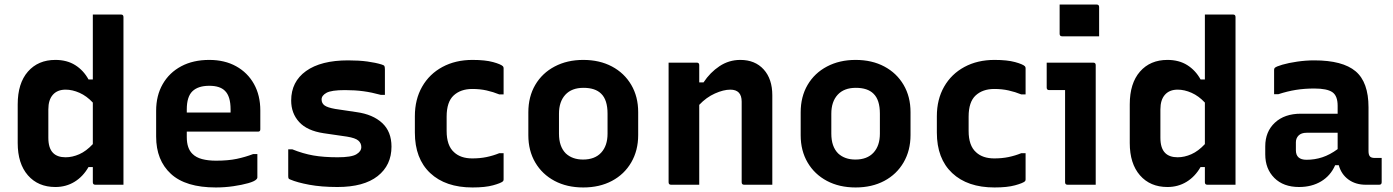

<svg xmlns="http://www.w3.org/2000/svg" viewBox="-20 -814 6140 846"><path d="M224 -550Q275 -550 311.5 -527Q348 -504 370 -464H389V-750H513Q524 -750 524 -739V0H400Q389 0 389 -11V-78H370Q346 -36 308.5 -13Q271 10 224 10Q148 10 103 -41.5Q58 -93 58 -184V-354Q58 -447 103 -498.5Q148 -550 224 -550ZM214 -140Q233 -121 269 -121Q299 -121 329.5 -134.5Q360 -148 389 -179V-362Q362 -391 330.5 -405Q299 -419 269 -419Q233 -419 213 -396.5Q193 -374 193 -332V-207Q193 -161 214 -140Z M902 -550Q970 -550 1020.5 -522Q1071 -494 1099 -444Q1127 -394 1127 -327V-244Q1127 -234 1117 -234H803V-210Q803 -160 828 -136Q844 -120 870.5 -113Q897 -106 932 -106Q985 -106 1023 -114Q1061 -122 1095 -135H1114V-32Q1114 -28 1110 -24Q1102 -15 1074 -7Q1046 1 1008 6.5Q970 12 931 12Q798 12 733 -48Q668 -108 668 -212V-326Q668 -393 697 -443.5Q726 -494 778.5 -522Q831 -550 902 -550ZM902 -436Q853 -436 828 -412Q803 -388 803 -332V-318H996V-332Q996 -390 971 -414Q949 -436 902 -436Z M1468 -121Q1528 -121 1550 -134Q1572 -147 1572 -166Q1572 -183 1559 -194.5Q1546 -206 1509 -212L1406 -227Q1333 -238 1298 -276.5Q1263 -315 1263 -371Q1263 -454 1328.5 -501Q1394 -548 1514 -548Q1562 -548 1598.5 -543Q1635 -538 1661 -530Q1672 -527 1674 -522.5Q1676 -518 1676 -507V-396H1658Q1618 -407 1581 -412Q1544 -417 1500 -417Q1440 -417 1418.5 -405Q1397 -393 1397 -376Q1397 -359 1410 -349.5Q1423 -340 1457 -334L1551 -320Q1623 -310 1664 -272Q1705 -234 1705 -168Q1705 -86 1644 -38Q1583 10 1467 10Q1396 10 1342.5 0Q1289 -10 1259 -23Q1253 -25 1251.5 -28Q1250 -31 1250 -39V-156H1268Q1315 -137 1360.5 -129Q1406 -121 1468 -121Z M2062 -550Q2118 -550 2152.5 -540.5Q2187 -531 2196 -522Q2199 -519 2199 -513V-398H2180Q2153 -409 2124 -415.5Q2095 -422 2061 -422Q2010 -422 1979 -393.5Q1948 -365 1948 -300V-237Q1948 -172 1981 -143Q2010 -116 2061 -116Q2095 -116 2124 -122Q2153 -128 2180 -139H2199V-23Q2199 -18 2196 -15Q2187 -7 2152.5 2.5Q2118 12 2062 12Q1943 12 1875.5 -51.5Q1808 -115 1808 -230V-302Q1808 -376 1840 -432Q1872 -488 1929.5 -519Q1987 -550 2062 -550Z M2550 -550Q2622 -550 2676.5 -521Q2731 -492 2761.5 -440Q2792 -388 2792 -320V-219Q2792 -151 2761.5 -98.5Q2731 -46 2676.5 -17Q2622 12 2550 12Q2478 12 2423.5 -17Q2369 -46 2338.5 -98Q2308 -150 2308 -218V-319Q2308 -388 2338.5 -440Q2369 -492 2424 -521Q2479 -550 2550 -550ZM2551 -427Q2499 -427 2471 -396.5Q2443 -366 2443 -313V-225Q2443 -168 2473 -138Q2502 -111 2549 -111Q2601 -111 2629 -141.5Q2657 -172 2657 -225V-313Q2657 -374 2629 -401Q2603 -427 2551 -427Z M3061 0H2937Q2926 0 2926 -11V-538H3050Q3061 -538 3061 -527V-451H3080Q3109 -495 3150.5 -522.5Q3192 -550 3242 -550Q3307 -550 3345 -508Q3383 -466 3383 -394V0H3259Q3248 0 3248 -11V-366Q3248 -419 3198 -419Q3168 -419 3130 -402Q3092 -385 3061 -352Z M3750 -550Q3822 -550 3876.5 -521Q3931 -492 3961.5 -440Q3992 -388 3992 -320V-219Q3992 -151 3961.5 -98.5Q3931 -46 3876.5 -17Q3822 12 3750 12Q3678 12 3623.5 -17Q3569 -46 3538.5 -98Q3508 -150 3508 -218V-319Q3508 -388 3538.5 -440Q3569 -492 3624 -521Q3679 -550 3750 -550ZM3751 -427Q3699 -427 3671 -396.5Q3643 -366 3643 -313V-225Q3643 -168 3673 -138Q3702 -111 3749 -111Q3801 -111 3829 -141.5Q3857 -172 3857 -225V-313Q3857 -374 3829 -401Q3803 -427 3751 -427Z M4362 -550Q4418 -550 4452.5 -540.5Q4487 -531 4496 -522Q4499 -519 4499 -513V-398H4480Q4453 -409 4424 -415.5Q4395 -422 4361 -422Q4310 -422 4279 -393.5Q4248 -365 4248 -300V-237Q4248 -172 4281 -143Q4310 -116 4361 -116Q4395 -116 4424 -122Q4453 -128 4480 -139H4499V-23Q4499 -18 4496 -15Q4487 -7 4452.5 2.5Q4418 12 4362 12Q4243 12 4175.5 -51.5Q4108 -115 4108 -230V-302Q4108 -376 4140 -432Q4172 -488 4229.5 -519Q4287 -550 4362 -550Z M4673 -11V-417H4603Q4592 -417 4592 -428V-538H4797Q4808 -538 4808 -527V0H4684Q4673 0 4673 -11ZM4649 -794H4812Q4823 -794 4823 -783V-654H4660Q4649 -654 4649 -665Z M5124 -550Q5175 -550 5211.5 -527Q5248 -504 5270 -464H5289V-750H5413Q5424 -750 5424 -739V0H5300Q5289 0 5289 -11V-78H5270Q5246 -36 5208.5 -13Q5171 10 5124 10Q5048 10 5003 -41.5Q4958 -93 4958 -184V-354Q4958 -447 5003 -498.5Q5048 -550 5124 -550ZM5114 -140Q5133 -121 5169 -121Q5199 -121 5229.5 -134.5Q5260 -148 5289 -179V-362Q5262 -391 5230.5 -405Q5199 -419 5169 -419Q5133 -419 5113 -396.5Q5093 -374 5093 -332V-207Q5093 -161 5114 -140Z M6010 -341V-148Q6010 -131 6017 -124Q6023 -118 6038 -118H6068V-11Q6068 0 6057 0H5998Q5953 0 5921.5 -23Q5890 -46 5879 -86H5863Q5843 -40 5801.5 -15Q5760 10 5704 10Q5635 10 5595 -30Q5555 -70 5555 -134V-169Q5555 -234 5597.5 -273.5Q5640 -313 5712 -313H5874V-348Q5874 -392 5850.5 -408Q5827 -424 5771 -424Q5728 -424 5690.5 -418Q5653 -412 5613 -399H5594V-506Q5594 -512 5597 -515Q5603 -521 5630.5 -529Q5658 -537 5696 -542.5Q5734 -548 5771 -548Q5896 -548 5953 -500Q6010 -452 6010 -341ZM5690 -152Q5690 -110 5737 -110Q5773 -110 5806.5 -121Q5840 -132 5874 -157V-229H5737Q5714 -229 5702 -217Q5690 -205 5690 -187Z"/></svg>

Font: Recursive Sn Lnr St
Style: Bold
Weight: 700
Version: Version 1.079;hotconv 1.0.112;makeotfexe 2.5.65598; ttfautoh